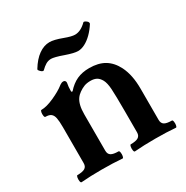

<svg xmlns="http://www.w3.org/2000/svg" viewBox="-146 -740 839 866"><g transform="rotate(-30 273.5 -307.5)"><path d="M40.5 -333Q36.1 -333 34.7 -342Q33.2 -351.1 34.9 -360.1Q36.6 -369.1 40.5 -369.1Q67.4 -369.1 106.7 -386.7Q146 -404.3 168.9 -422.4L170.4 -423.8Q176.3 -427.7 180.4 -429.4Q184.6 -431.2 189.5 -431.2Q195.3 -431.2 198.5 -427.7Q201.7 -424.3 201.7 -418Q199.7 -407.7 198.7 -397.5Q197.8 -387.2 197.8 -373L203.6 -371.1Q228.5 -399.4 256.3 -412.1Q284.2 -424.8 320.8 -424.8Q368.2 -424.8 399.9 -406Q431.6 -387.2 451.7 -347.7Q463.9 -322.8 469.7 -293.5Q475.6 -264.2 475.6 -227.1V-69.8H363.3V-172.9Q363.3 -259.8 361.1 -292.5Q358.9 -325.2 349.6 -342.3Q340.3 -358.9 327.9 -365.5Q315.4 -372.1 297.4 -372.1Q277.8 -372.1 263.9 -366.7Q250 -361.3 236.3 -351.6Q223.6 -342.8 215.3 -330.8Q207 -318.8 202.4 -300.3Q197.8 -281.7 197.8 -254.9V-69.8H85.4V-252.4Q85.4 -284.7 82 -301.3Q78.6 -317.9 69.1 -325.4Q59.6 -333 40.5 -333ZM34.2 -33.2Q60.5 -33.2 73 -40.5Q85.4 -47.9 85.4 -65.9V-98.6H197.8V-65.9Q197.8 -47.9 209.7 -40.5Q221.7 -33.2 248 -33.2Q252.4 -33.2 253.9 -23.9Q255.4 -14.6 253.7 -5.4Q252 3.9 248 3.9Q200.7 0 141.1 0Q81.5 0 34.2 3.9Q29.8 3.9 28.3 -5.4Q26.9 -14.6 28.6 -23.9Q30.3 -33.2 34.2 -33.2ZM312 -33.2Q338.4 -33.2 350.8 -40.5Q363.3 -47.9 363.3 -65.9V-98.6H475.6V-65.9Q475.6 -47.9 487.5 -40.5Q499.5 -33.2 525.9 -33.2Q530.3 -33.2 531.7 -23.9Q533.2 -14.6 531.5 -5.4Q529.8 3.9 525.9 3.9Q478.5 0 418.9 0Q359.4 0 312 3.9Q307.6 3.9 306.2 -5.4Q304.7 -14.6 306.4 -23.9Q308.1 -33.2 312 -33.2ZM254.9 -530.8Q231.9 -539.1 216.3 -543Q200.7 -546.9 192.9 -546.9Q178.2 -546.9 165.5 -539.6Q152.8 -532.2 138.7 -518.1Q137.2 -516.6 133.1 -517.6Q128.9 -518.6 123.5 -523.9L121.6 -525.9Q117.2 -530.3 116.2 -532.5Q115.2 -534.7 116.7 -538.1Q140.1 -576.7 167.7 -596.2Q195.3 -615.7 224.1 -615.7Q247.6 -615.7 289.1 -600.1Q324.2 -586.9 341.8 -586.9Q372.1 -586.9 401.9 -616.7Q403.3 -618.2 407.2 -617.2Q411.1 -616.2 417 -611.8Q423.3 -607.4 424.3 -602.5Q425.3 -597.7 423.8 -595.7Q408.7 -571.8 390.4 -553.7Q372.1 -535.6 353.3 -525.9Q334.5 -516.1 316.9 -516.1Q296.9 -516.1 254.9 -530.8Z"/></g></svg>

Font: Junicode Two Beta VF
Style: Regular
Weight: 400
Designer: Peter S. Baker
Foundry: Briery Creek Software
Version: Version 1.031 beta; ttfautohint (v1.8.1.43-b0c9)